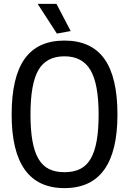

<svg xmlns="http://www.w3.org/2000/svg" viewBox="-20 -959 665 989"><path d="M273 -786 174 -939H271L344 -799ZM312 10Q40 10 40 -369Q40 -562 107 -656Q174 -750 312 -750Q450 -750 517.5 -656Q585 -562 585 -369Q585 10 312 10ZM312 -72Q359 -72 392.5 -88.5Q426 -105 447 -141Q468 -177 478 -233.5Q488 -290 488 -369Q488 -527 446 -598Q404 -669 312 -669Q219 -669 178 -598.5Q137 -528 137 -369Q137 -290 147 -233.5Q157 -177 178 -141Q199 -105 232 -88.5Q265 -72 312 -72Z"/></svg>

Font: Encode Sans Compressed
Style: Medium
Weight: 500
Designer: Pablo Impallari, Andres Torresi
Foundry: Pablo Impallari, Andres Torresi
Version: Version 1.000; ttfautohint (v1.00) -l 8 -r 50 -G 200 -x 14 -